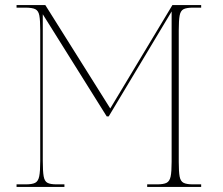

<svg xmlns="http://www.w3.org/2000/svg" viewBox="-20 -734 877 754"><path d="M45 0V-10H81Q106 -10 118 -16Q130 -22 134 -41.5Q138 -61 138 -102V-615Q138 -654 134.5 -673Q131 -692 118.5 -698Q106 -704 80 -704H45V-714H158L413 -308L657 -714H770V-704H738Q713 -704 701 -698Q689 -692 685.5 -673Q682 -654 682 -615V-98Q682 -59 685.5 -40.5Q689 -22 701 -16Q713 -10 738 -10H770V0H558V-10H597Q622 -10 634 -16Q646 -22 650 -40.5Q654 -59 654 -98V-689L407 -277H399L148 -678V-102Q148 -61 151.5 -41.5Q155 -22 166.5 -16Q178 -10 202 -10H233V0Z"/></svg>

Font: Noto Serif Display SemiCondensed Thin
Style: Regular
Weight: 100
Width: 4
Designer: Monotype Design Team
Foundry: Monotype Imaging Inc.
Version: Version 2.009